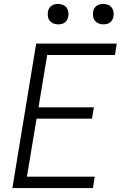

<svg xmlns="http://www.w3.org/2000/svg" viewBox="-20 -957 640 977"><path d="M43 0 164 -735H574L565 -677H220L176 -411H458L448 -353H166L117 -58H462L453 0ZM506 -833Q493 -833 482 -837.5Q471 -842 463.5 -851Q456 -860 454 -872.5Q452 -885 454 -898Q455 -906 460 -914.5Q465 -923 472.5 -928Q480 -933 488.5 -935Q497 -937 505 -937Q518 -937 529.5 -932.5Q541 -928 548 -919Q555 -910 557.5 -897.5Q560 -885 557 -872Q556 -864 551 -855.5Q546 -847 539 -842Q532 -837 523 -835Q514 -833 506 -833ZM276 -833Q263 -833 252 -837.5Q241 -842 233.5 -851Q226 -860 224 -872.5Q222 -885 224 -898Q225 -906 230 -914.5Q235 -923 242.5 -928Q250 -933 258.5 -935Q267 -937 275 -937Q288 -937 299.5 -932.5Q311 -928 318 -919Q325 -910 327.5 -897.5Q330 -885 327 -872Q326 -864 321 -855.5Q316 -847 309 -842Q302 -837 293 -835Q284 -833 276 -833Z"/></svg>

Font: Iosevka Light Extended
Style: Italic
Weight: 300
Width: 7
Italic angle: -9°
Monospace: yes
Designer: Belleve Invis
Foundry: Belleve Invis
Version: Version 32.5.0; ttfautohint (v1.8.4)